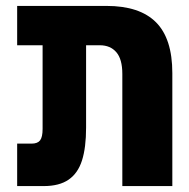

<svg xmlns="http://www.w3.org/2000/svg" viewBox="-20 -629 640 649"><path d="M317.5 -476H271V-198Q271 -130 257.2 -86.8Q243.5 -43.5 212 -21.8Q180.5 0 127.5 0H38V-143.5H86.5Q107 -143.5 115.5 -154.5Q124 -165.5 124 -193.5V-476H38V-609H340Q452 -609 507.2 -553.8Q562.5 -498.5 562.5 -382V0H393.5V-379Q393.5 -429 373.2 -452.5Q353 -476 317.5 -476Z"/></svg>

Font: JuliaMono Black
Style: Regular
Weight: 900
Monospace: yes
Designer: cormullion
Foundry: corm
Version: Version 0.054; ttfautohint (v1.8.4)